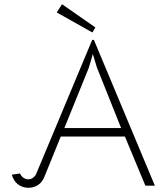

<svg xmlns="http://www.w3.org/2000/svg" viewBox="-20 -881 792 910"><path d="M36 -53 75 -59Q79 -48 90 -39.5Q101 -31 115 -31Q127 -31 137.5 -39.5Q148 -48 152 -58L417 -692H425L714 -1H669L572 -234H268L190 -42Q180 -17 160 -4Q140 9 114 9Q86 9 65 -7.5Q44 -24 36 -53ZM554 -274 439 -562 420 -625 401 -560 285 -274ZM249 -822 274 -861 432 -751 418 -727Z"/></svg>

Font: Bellota Light
Style: Regular
Weight: 300
Designer: Kemie Guaida
Foundry: Kemie Guaida
Version: Version 4.001